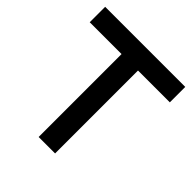

<svg xmlns="http://www.w3.org/2000/svg" viewBox="-194 -857 994 994"><g transform="rotate(45 303.0 -360.0)"><path d="M243 0H363.5V-607H596.5V-720H10V-607H243Z"/></g></svg>

Font: Eudonet
Style: Bold
Weight: 700
Designer: Mikhail Sharanda
Foundry: Mikhail Sharanda
Version: Version 4.503;Glyphs 3.1.2 (3151)